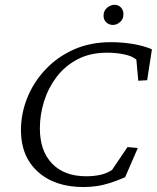

<svg xmlns="http://www.w3.org/2000/svg" viewBox="-20 -754 640 783"><path d="M321.3 8.8Q203.1 8.8 134.3 -53.7Q65.4 -116.2 65.4 -222.7Q65.4 -290 90.8 -354Q116.2 -418 164.6 -469.7Q212.9 -521.5 280.3 -551.8Q347.7 -582 431.6 -582Q477.5 -582 522 -574.7Q566.4 -567.4 599.6 -552.7L580.1 -426.8L543.9 -424.8L536.1 -510.7Q521.5 -524.4 488.8 -531.7Q456.1 -539.1 416 -539.1Q347.7 -539.1 296.4 -512.2Q245.1 -485.4 210.9 -440.4Q176.8 -395.5 159.7 -340.8Q142.6 -286.1 142.6 -230.5Q142.6 -138.7 192.4 -86.9Q242.2 -35.2 331.1 -35.2Q361.3 -35.2 387.2 -40.5Q413.1 -45.9 436.5 -60.5L500 -154.3L542 -150.4L490.2 -31.2Q459 -17.6 430.2 -8.3Q401.4 1 374 4.9Q346.7 8.8 321.3 8.8ZM440.4 -652.3Q424.8 -652.3 413.6 -662.6Q402.3 -672.9 402.3 -690.4Q402.3 -710 416.5 -722.2Q430.7 -734.4 447.3 -734.4Q462.9 -734.4 473.1 -723.6Q483.4 -712.9 483.4 -696.3Q483.4 -675.8 469.7 -664.1Q456.1 -652.3 440.4 -652.3Z"/></svg>

Font: Crimson Pro ExtraLight
Style: Italic
Weight: 250
Italic angle: -12°
Designer: Jacques Le Bailly
Foundry: Baron von Fonthausen
Version: Version 1.003